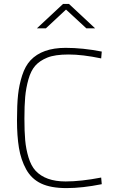

<svg xmlns="http://www.w3.org/2000/svg" viewBox="-20 -954 585 983"><path d="M501 -11Q401 9 320.5 9Q240 9 190.5 -14.5Q141 -38 114 -87Q87 -136 77 -197Q67 -258 67 -338Q67 -418 72.5 -469Q78 -520 93.5 -568Q109 -616 136 -645Q196 -709 316 -709Q404 -709 501 -690L498 -655Q402 -675 331.5 -675Q261 -675 222 -659Q183 -643 160.5 -617.5Q138 -592 125.5 -547.5Q113 -503 109 -458Q105 -413 105 -347Q105 -281 109 -236Q113 -191 126 -148Q139 -105 162 -80Q213 -25 316 -25Q394 -25 498 -45ZM169 -809 303 -934H333L467 -809H422L318 -905L215 -809Z"/></svg>

Font: Titillium Web ExtraLight
Style: Regular
Weight: 275
Version: Version 1.002;PS 57.000;hotconv 1.0.70;makeotf.lib2.5.55311